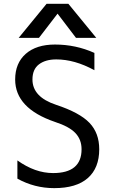

<svg xmlns="http://www.w3.org/2000/svg" viewBox="-20 -976 594 1008"><path d="M485.4 -777.3H378.9L282.2 -904.3L184.6 -777.3H78.1L224.6 -956.1H338.9ZM258.8 -67.4Q408.2 -67.4 408.2 -192.4Q408.2 -243.2 376 -277.3Q343.8 -311.5 268.6 -335.9Q59.6 -407.2 59.6 -558.6Q59.6 -644.5 115.2 -693.4Q170.9 -742.2 268.6 -742.2Q377.9 -742.2 475.6 -698.2V-607.4Q372.1 -664.1 275.4 -664.1Q218.8 -664.1 184.6 -638.2Q150.4 -612.3 150.4 -558.6Q150.4 -466.8 274.4 -425.8Q398.4 -384.8 449.7 -331.1Q501 -277.3 501 -192.4Q501 -93.8 440.9 -41Q380.9 11.7 264.6 11.7Q161.1 11.7 71.3 -38.1V-133.8Q164.1 -67.4 258.8 -67.4Z"/></svg>

Font: irohakakuC Regular
Style: Regular
Weight: 400
Designer: [Source Han Sans]
Ryoko NISHIZUKA Ë•øÂ°öÊ∂ºÂ≠ê (kana & ideographs); Paul D. Hunt (Latin, Greek & Cyrillic); Wenlong ZHAN
Version: Version 1.001.20160904